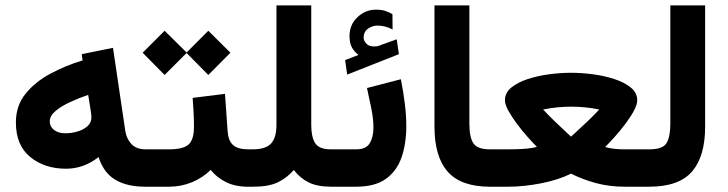

<svg xmlns="http://www.w3.org/2000/svg" viewBox="-20 -705 2749 725"><path d="M527.8 0Q459.5 0 415.5 -26.1Q371.6 -52.2 352.1 -111.8Q295.9 -67.9 229.5 -67.9Q148.4 -67.9 94.2 -112.1Q40 -156.2 40 -242.7Q40 -306.2 76.7 -351.3Q113.3 -396.5 171.1 -427.2Q229 -458 292 -477.1L288.6 -500.5L406.7 -524.4L453.1 -210.9Q457.5 -181.2 476.3 -161.1Q495.1 -141.1 529.8 -141.1H544.9V0ZM325.2 -262.2Q325.2 -269 324 -277.6Q322.8 -286.1 321.3 -295.4L313 -346.7Q278.3 -335 244.9 -319.6Q211.4 -304.2 189.7 -285.9Q168 -267.6 168 -246.6Q168 -226.6 184.3 -214.1Q200.7 -201.7 227.1 -201.7Q249.5 -201.7 272.2 -208.3Q294.9 -214.8 310.1 -228.3Q325.2 -241.7 325.2 -262.2Z M601.6 -588.9 684.6 -506.8 766.6 -588.9 850.1 -505.9 766.6 -421.9 684.6 -504.9 601.6 -421.9 518.6 -505.9ZM525.4 -141.1H618.2Q671.9 -141.1 692.1 -159.4Q712.4 -177.7 712.4 -226.6Q712.4 -255.4 710.9 -282.5Q709.5 -309.6 707.5 -335.4L829.6 -350.6L839.4 -210.9Q841.8 -173.8 859.9 -157.5Q877.9 -141.1 917.5 -141.1H927.7V0H916.5Q867.7 0 832.8 -17.6Q797.9 -35.2 775.4 -63.5Q745.6 -33.7 704.8 -16.8Q664.1 0 618.2 0H525.4Z M1023.9 -233.4V-684.6H1155.3V-233.4Q1155.3 -187.5 1170.2 -164.3Q1185.1 -141.1 1229.5 -141.1H1245.1V0H1230.5Q1178.7 0 1146.2 -15.9Q1113.8 -31.7 1089.4 -63Q1063.5 -33.2 1029.1 -16.6Q994.6 0 937.5 0H907.7V-141.1H934.1Q983.4 -141.1 1003.7 -163.3Q1023.9 -185.5 1023.9 -233.4Z M1333.5 -497.6Q1316.9 -510.7 1308.3 -526.9Q1299.8 -543 1299.8 -568.8Q1299.8 -612.3 1330.1 -640.4Q1360.4 -668.5 1398.9 -668.5Q1419.9 -668.5 1433.8 -664.1Q1447.8 -659.7 1461.9 -651.4L1462.4 -593.8Q1433.6 -608.4 1405.8 -608.4Q1386.2 -608.4 1369.6 -596.7Q1353 -585 1353 -562.5Q1353.5 -549.3 1365.7 -538.1Q1377.9 -526.9 1403.8 -530.3Q1403.8 -530.3 1407.7 -531.2L1478 -556.6L1486.3 -500.5L1291 -423.3L1283.2 -478ZM1324.7 0H1224.6V-141.1H1325.2Q1362.3 -141.1 1376.2 -164.3Q1390.1 -187.5 1390.1 -223.1Q1390.1 -256.3 1382.1 -295.7Q1374 -335 1365.7 -372.6L1493.7 -405.8Q1502.9 -359.9 1508.5 -314.7Q1514.2 -269.5 1514.2 -228.5Q1514.2 -163.6 1496.6 -111.8Q1479 -60.1 1437.7 -30Q1396.5 0 1324.7 0Z M1620.6 -684.6H1752.4V-238.3Q1752.4 -186.5 1767.6 -163.8Q1782.7 -141.1 1830.1 -141.1H1842.3V0H1830.1Q1720.7 0 1670.7 -56.6Q1620.6 -113.3 1620.6 -226.6Z M2136.2 -430.2Q2174.8 -430.2 2218.3 -424.6Q2261.7 -418.9 2299.8 -406.5Q2337.9 -394 2362.1 -374.3Q2386.2 -354.5 2386.2 -326.7Q2386.2 -310.5 2373.8 -287.1Q2361.3 -263.7 2342 -238Q2322.8 -212.4 2302 -189.2Q2281.2 -166 2265.1 -149.9Q2285.2 -144 2303.7 -142.6Q2322.3 -141.1 2338.4 -141.1H2414.6V0H2338.9Q2281.7 0 2231.2 -13.4Q2180.7 -26.9 2136.2 -49.3Q2089.4 -25.9 2023.7 -12.9Q1958 0 1899.9 0H1822.8V-141.1H1900.4Q1911.6 -141.1 1930.9 -141.6Q1950.2 -142.1 1971.2 -144Q1992.2 -146 2007.3 -150.4Q1991.2 -166.5 1970.7 -189.7Q1950.2 -212.9 1931.2 -238.5Q1912.1 -264.2 1899.4 -287.4Q1886.7 -310.5 1886.7 -326.7Q1886.7 -354.5 1910.6 -374.3Q1934.6 -394 1972.7 -406.5Q2010.7 -418.9 2054.2 -424.6Q2097.7 -430.2 2136.2 -430.2ZM2136.7 -302.2Q2112.8 -302.2 2086.2 -299.8Q2059.6 -297.4 2030.8 -291.5Q2051.3 -269.5 2075.9 -245.8Q2100.6 -222.2 2118.4 -205.6Q2136.2 -189 2136.2 -189Q2136.2 -189 2154.3 -205.6Q2172.4 -222.2 2197.5 -245.8Q2222.7 -269.5 2242.7 -291.5Q2214.4 -297.4 2187.7 -299.8Q2161.1 -302.2 2136.7 -302.2Z M2395 -141.1H2432.1Q2482.9 -141.1 2497.1 -165Q2511.2 -189 2511.2 -237.8V-684.6H2642.6V-226.1Q2642.6 -114.3 2593 -57.1Q2543.5 0 2431.6 0H2395Z"/></svg>

Font: Vazirmatn UI NL ExtraBold
Style: Regular
Weight: 800
Designer: Saber Rastikerdar
Foundry: Saber Rastikerdar
Version: Version 33.003